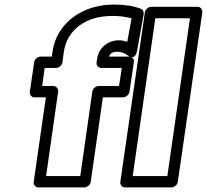

<svg xmlns="http://www.w3.org/2000/svg" viewBox="-20 -797 907 842"><path d="M110.8 -395 129.9 -523.9Q131.3 -534.7 140.1 -541.7Q148.9 -548.8 158.2 -548.8H207L210 -568.8Q218.8 -631.3 256.8 -679Q294.9 -726.6 353.8 -752Q412.6 -777.3 482.9 -776.9Q549.3 -776.9 597.2 -758.8Q604.5 -755.9 607.9 -748.5Q611.3 -741.2 609.9 -733.9L581.1 -574.2Q580.6 -572.3 580.1 -569.3Q579.6 -566.4 576.4 -559.6Q573.2 -552.7 568.8 -549.1Q564.5 -545.4 556.4 -546.1Q548.3 -546.9 538.1 -555.2Q519.5 -569.8 496.1 -569.8Q466.3 -571.3 458 -548.8H545.9Q556.6 -548.8 562.7 -541.7Q568.8 -534.7 566.9 -523.9L547.9 -395Q546.4 -384.8 537.6 -377.4Q528.8 -370.1 519 -370.1H431.2L377.9 0Q376.5 10.7 367.4 17.8Q358.4 24.9 349.1 24.9H148.9Q138.2 24.9 132.3 17.1Q126.5 9.3 127.9 0L181.2 -370.1H131.8Q121.1 -370.1 115.2 -377.9Q109.4 -385.7 110.8 -395ZM165 -419.9H213.9Q222.2 -419.9 229.2 -412.8Q236.3 -405.8 234.9 -395L182.1 -24.9H332L384.8 -395Q385.7 -404.3 394.3 -412.1Q402.8 -419.9 414.1 -419.9H502L514.2 -499H424.8Q415.5 -499 408.7 -506.1Q401.9 -513.2 403.8 -523.9L405.8 -538.1Q410.6 -574.7 438.5 -597.9Q466.3 -621.1 503.9 -620.1Q518.1 -620.1 538.1 -613.8L557.1 -716.8Q517.1 -727.1 476.1 -727.1Q385.3 -727.5 327.9 -684.6Q270.5 -641.6 259.8 -568.8L253.9 -523.9Q252.4 -514.6 244.1 -506.8Q235.8 -499 225.1 -499H175.8ZM507.8 0 615.2 -742.2Q616.7 -752.9 625.7 -760Q634.8 -767.1 644 -767.1H846.2Q856.9 -767.1 862.5 -759.3Q868.2 -751.5 867.2 -742.2L759.8 0Q758.3 10.7 749.3 17.8Q740.2 24.9 731 24.9H528.8Q518.1 24.9 512.2 17.1Q506.3 9.3 507.8 0ZM562 -24.9H713.9L813 -716.8H661.1Z"/></svg>

Font: Trueno ExtraBold Outline
Style: Italic
Weight: 800
Width: 6
Designer: Julieta Ulanovsky
Foundry: Julieta Ulanovsky
Version: Version 3.001b | FøM Fix